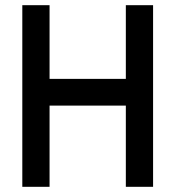

<svg xmlns="http://www.w3.org/2000/svg" viewBox="-20 -720 676 740"><path d="M66 -700H171V-416H465V-700H570V0H465V-313H171V0H66Z"/></svg>

Font: Cabin Condensed Medium
Style: Regular
Weight: 500
Width: 3
Version: Version 2.001